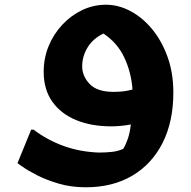

<svg xmlns="http://www.w3.org/2000/svg" viewBox="-20 -533 808 813"><path d="M343 260Q281 260 228.5 244.5Q176 229 137 209Q98 189 76 173.5Q54 158 54 158L112 16H122Q182 61 250.5 85.5Q319 110 398 113Q429 113 455 110Q481 107 502 97Q513 79 521.5 54Q530 29 534 -6Q513 -2 491.5 0Q470 2 451 2Q367 2 302.5 -24.5Q238 -51 201.5 -102.5Q165 -154 165 -229Q165 -287 186 -338Q207 -389 244 -428.5Q281 -468 328.5 -490.5Q376 -513 429 -513Q481 -513 531.5 -486.5Q582 -460 623 -411Q664 -362 689 -293.5Q714 -225 714 -141Q714 -18 668.5 72Q623 162 540 211Q457 260 343 260ZM328 -252Q328 -211 359.5 -177.5Q391 -144 461 -144Q480 -144 500 -146Q520 -148 541 -154Q536 -226 506.5 -289Q477 -352 418 -391Q373 -369 350.5 -331.5Q328 -294 328 -252Z"/></svg>

Font: Kufam
Style: Bold
Weight: 700
Designer: Wael Morcos, Artur Schmal
Foundry: Original Type
Version: Version 1.300; ttfautohint (v1.8.3)